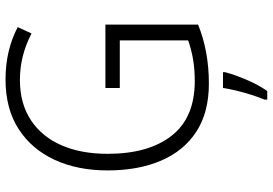

<svg xmlns="http://www.w3.org/2000/svg" viewBox="-166 -599 986 694"><g transform="rotate(-90 327.0 -252.0)"><path d="M356 -364H585V-29Q489 10 372 10Q268 10 198.5 -35Q129 -80 93.5 -162.5Q58 -245 58 -356Q58 -465 96.5 -548Q135 -631 208 -678Q281 -725 387 -725Q492 -725 576 -681L553 -631Q473 -673 385 -673Q300 -673 240 -633.5Q180 -594 149 -523Q118 -452 118 -356Q118 -208 183.5 -124.5Q249 -41 381 -41Q425 -41 461.5 -47.5Q498 -54 528 -65V-312H356ZM413 69Q404 103 386 145.5Q368 188 345 221H314V211Q321 195 330 167.5Q339 140 346 111Q353 82 356 61H413Z"/></g></svg>

Font: Noto Sans Lao Looped SemiCondensed Light
Style: Regular
Weight: 300
Width: 4
Designer: Mark Frömberg, Ben Mitchell
Foundry: The Fontpad Ltd
Version: Version 1.002; ttfautohint (v1.8.4.7-5d5b)